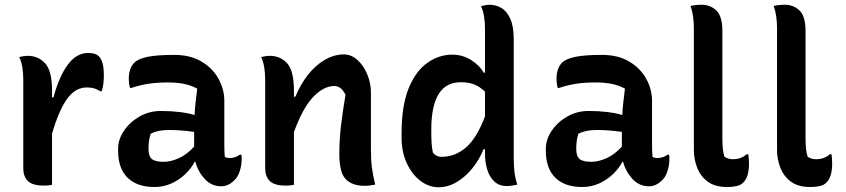

<svg xmlns="http://www.w3.org/2000/svg" viewBox="-20 -777 3560 808"><path d="M199 1Q189 3 181 3.5Q173 4 165 4Q116 4 97 -15.5Q78 -35 78 -68V-441Q78 -469 74 -493.5Q70 -518 61 -537Q70 -539 79 -540.5Q88 -542 97 -542Q141 -542 170 -510.5Q199 -479 199 -395V-367H205Q229 -456 265.5 -505Q302 -554 350 -554Q366 -554 377 -551Q388 -548 396 -540Q406 -530 411.5 -511Q417 -492 417 -459Q417 -442 415 -425Q413 -408 408 -393H402Q389 -401 376.5 -405Q364 -409 345 -409Q298 -409 263.5 -362.5Q229 -316 199 -215Z M924 -353V-166Q924 -153 924.5 -141Q925 -129 926 -117Q934 -112 947 -112Q958 -112 969 -115.5Q980 -119 989 -126H995Q997 -121 997 -117Q997 -113 997 -107Q997 -82 989 -57Q981 -32 967 -19Q953 -5 939 1Q925 7 911 7Q870 7 841.5 -24Q813 -55 802 -96H799Q786 -70 761 -45.5Q736 -21 702.5 -5.5Q669 10 630 10Q557 10 517 -29Q477 -68 477 -144V-151Q477 -190 501.5 -226.5Q526 -263 567 -286.5Q608 -310 657 -310Q699 -310 736 -305.5Q773 -301 799 -293Q800 -319 803 -346Q806 -373 810 -404Q784 -418 754.5 -424Q725 -430 685 -430Q641 -430 605 -424.5Q569 -419 533 -407H527Q522 -425 522 -447Q522 -467 528 -484.5Q534 -502 545 -513Q562 -530 602 -538Q642 -546 713 -546Q781 -546 828 -518Q875 -490 899.5 -445.5Q924 -401 924 -353ZM605 -151Q605 -120 619 -108Q633 -96 668 -96Q698 -96 732 -111Q766 -126 797 -160V-222Q769 -226 742.5 -228Q716 -230 692 -230Q667 -230 648 -226Q629 -222 614 -214Q605 -186 605 -153Z M1217 1Q1207 3 1199 3.5Q1191 4 1183 4Q1134 4 1115 -15.5Q1096 -35 1096 -68V-441Q1096 -469 1092 -493.5Q1088 -518 1079 -537Q1088 -539 1097 -540.5Q1106 -542 1115 -542Q1160 -542 1188.5 -510.5Q1217 -479 1217 -395V-370H1223Q1244 -421 1275.5 -461.5Q1307 -502 1346.5 -525Q1386 -548 1427 -548Q1459 -548 1485 -524Q1511 -500 1526 -463Q1541 -426 1541 -388V-149Q1541 -105 1545 -73Q1549 -41 1559 0Q1548 2 1537 3.5Q1526 5 1514 5Q1463 5 1435.5 -22.5Q1408 -50 1408 -129Q1408 -189 1415 -248Q1422 -307 1434 -378Q1416 -415 1387 -415Q1342 -415 1298 -369Q1254 -323 1217 -221Z M1883 -547Q1927 -547 1962.5 -524.5Q1998 -502 2016 -471H2021V-656Q2021 -684 2017 -708.5Q2013 -733 2004 -751Q2013 -753 2022 -755Q2031 -757 2040 -757Q2067 -757 2090 -743.5Q2113 -730 2127.5 -698Q2142 -666 2142 -610V-110Q2142 -79 2145 -53.5Q2148 -28 2157 0Q2145 2 2135 4Q2125 6 2113 6Q2081 6 2060.5 -13Q2040 -32 2030.5 -63Q2021 -94 2021 -130V-149H2015Q1997 -105 1967.5 -68.5Q1938 -32 1901.5 -10.5Q1865 11 1826 11Q1784 11 1748.5 -16.5Q1713 -44 1691.5 -91Q1670 -138 1670 -196V-216Q1670 -333 1700 -406Q1730 -479 1779 -513Q1828 -547 1883 -547ZM1802 -134Q1816 -117 1838 -117Q1894 -117 1939.5 -155Q1985 -193 2021 -287V-391Q2000 -412 1976 -421.5Q1952 -431 1920 -431Q1856 -431 1825.5 -380.5Q1795 -330 1795 -232V-222Q1795 -194 1796.5 -173Q1798 -152 1802 -134Z M2724 -353V-166Q2724 -153 2724.5 -141Q2725 -129 2726 -117Q2734 -112 2747 -112Q2758 -112 2769 -115.5Q2780 -119 2789 -126H2795Q2797 -121 2797 -117Q2797 -113 2797 -107Q2797 -82 2789 -57Q2781 -32 2767 -19Q2753 -5 2739 1Q2725 7 2711 7Q2670 7 2641.5 -24Q2613 -55 2602 -96H2599Q2586 -70 2561 -45.5Q2536 -21 2502.5 -5.5Q2469 10 2430 10Q2357 10 2317 -29Q2277 -68 2277 -144V-151Q2277 -190 2301.5 -226.5Q2326 -263 2367 -286.5Q2408 -310 2457 -310Q2499 -310 2536 -305.5Q2573 -301 2599 -293Q2600 -319 2603 -346Q2606 -373 2610 -404Q2584 -418 2554.5 -424Q2525 -430 2485 -430Q2441 -430 2405 -424.5Q2369 -419 2333 -407H2327Q2322 -425 2322 -447Q2322 -467 2328 -484.5Q2334 -502 2345 -513Q2362 -530 2402 -538Q2442 -546 2513 -546Q2581 -546 2628 -518Q2675 -490 2699.5 -445.5Q2724 -401 2724 -353ZM2405 -151Q2405 -120 2419 -108Q2433 -96 2468 -96Q2498 -96 2532 -111Q2566 -126 2597 -160V-222Q2569 -226 2542.5 -228Q2516 -230 2492 -230Q2467 -230 2448 -226Q2429 -222 2414 -214Q2405 -186 2405 -153Z M2900 -657Q2900 -713 2886 -752Q2908 -757 2933 -757Q2969 -757 2994.5 -733Q3020 -709 3020 -646V-195Q3020 -169 3022 -150.5Q3024 -132 3029 -117Q3036 -113 3044 -110Q3052 -107 3063 -107Q3083 -107 3097 -112.5Q3111 -118 3123 -128H3129Q3132 -113 3132 -89Q3132 -32 3108 -9Q3098 2 3080 6Q3062 10 3040 10Q2989 10 2958.5 -12.5Q2928 -35 2914 -71Q2900 -107 2900 -146Z M3250 -657Q3250 -713 3236 -752Q3258 -757 3283 -757Q3319 -757 3344.5 -733Q3370 -709 3370 -646V-195Q3370 -169 3372 -150.5Q3374 -132 3379 -117Q3386 -113 3394 -110Q3402 -107 3413 -107Q3433 -107 3447 -112.5Q3461 -118 3473 -128H3479Q3482 -113 3482 -89Q3482 -32 3458 -9Q3448 2 3430 6Q3412 10 3390 10Q3339 10 3308.5 -12.5Q3278 -35 3264 -71Q3250 -107 3250 -146Z"/></svg>

Font: Recursive Sn Csl St SmB
Style: Regular
Weight: 600
Version: Version 1.079;hotconv 1.0.112;makeotfexe 2.5.65598; ttfautoh